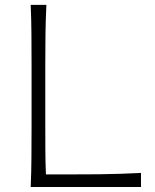

<svg xmlns="http://www.w3.org/2000/svg" viewBox="-20 -752 624 772"><path d="M103.5 0Q106 -62 106.4 -119.1Q106.9 -176.3 106.9 -243.7V-488.3Q106.9 -556.2 106.4 -613.3Q106 -670.4 103.5 -732.4H166.5Q163.6 -670.4 162.8 -613.3Q162.1 -556.2 162.1 -488.3V-251.5Q162.1 -196.3 162.4 -148.2Q162.6 -100.1 164.6 -50.8H268.6Q330.1 -50.8 377 -51.3Q423.8 -51.8 464.4 -53.2Q504.9 -54.7 546.9 -56.6V0Z"/></svg>

Font: Pinar DS1-Light
Style: Regular
Weight: 300
Designer: Amin Abedi
Version: Version 2.000